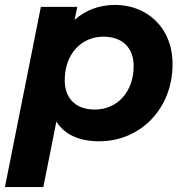

<svg xmlns="http://www.w3.org/2000/svg" viewBox="-40 -566 750 780"><path d="M428 -546C362 -546 306 -524 263 -485L274 -538H126L-20 194H136L189 -72C224 -17 285 8 363 8C530 8 661 -124 661 -305C661 -458 553 -546 428 -546ZM345 -121C267 -121 223 -167 223 -240C223 -345 289 -417 380 -417C458 -417 503 -371 503 -298C503 -193 437 -121 345 -121Z"/></svg>

Font: AWKNG-Font
Style: Bold Italic
Weight: 700
Italic angle: -11.3°
Designer: Awakening Church
Foundry: Awakening Church
Version: Version 1.700;PS 001.700;hotconv 1.0.88;makeotf.lib2.5.64775